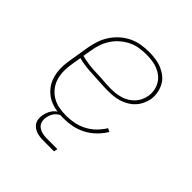

<svg xmlns="http://www.w3.org/2000/svg" viewBox="-187 -676 974 974"><g transform="rotate(45 300.0 -189.0)"><path d="M263 8Q241 8 218.5 5Q196 2 175.5 -5.5Q155 -13 138 -25.5Q121 -38 108 -54.5Q95 -71 87 -91.5Q79 -112 76 -133.5Q73 -155 74 -178Q75 -201 79 -223L97 -333Q102 -361 111 -388Q120 -415 136 -439.5Q152 -464 174.5 -484Q197 -504 223.5 -516.5Q250 -529 278 -533.5Q306 -538 333 -538Q357 -538 381 -534.5Q405 -531 426 -522Q447 -513 464.5 -499Q482 -485 493 -464.5Q504 -444 508 -420.5Q512 -397 508 -373Q504 -354 495 -335.5Q486 -317 472 -302Q458 -287 440 -276.5Q422 -266 402.5 -260Q383 -254 363.5 -252Q344 -250 325 -250Q297 -250 269.5 -252Q242 -254 214.5 -255Q187 -256 160.5 -259Q134 -262 108 -269L100 -220Q95 -193 95 -165.5Q95 -138 102 -113.5Q109 -89 124.5 -68.5Q140 -48 162 -34.5Q184 -21 210 -16Q236 -11 263 -11Q291 -11 319 -16.5Q347 -22 373.5 -35.5Q400 -49 421.5 -70Q443 -91 459 -117L477 -108Q460 -80 436.5 -57Q413 -34 384 -19Q355 -4 324.5 2Q294 8 263 8ZM328 -268Q345 -268 362 -270Q379 -272 396 -277Q413 -282 428.5 -291.5Q444 -301 456.5 -314Q469 -327 476.5 -343Q484 -359 487 -376Q491 -397 487.5 -417.5Q484 -438 474 -455.5Q464 -473 448.5 -485.5Q433 -498 414.5 -505.5Q396 -513 375 -516Q354 -519 333 -519Q308 -519 282 -515Q256 -511 232 -499Q208 -487 187.5 -469Q167 -451 152.5 -428Q138 -405 130 -380.5Q122 -356 118 -330L111 -288Q137 -281 164 -277.5Q191 -274 218.5 -273.5Q246 -273 273.5 -270.5Q301 -268 328 -268ZM273 160Q260 160 247 158.5Q234 157 222 153Q210 149 200 141.5Q190 134 183.5 123.5Q177 113 176 100Q175 87 177 73Q180 56 188 39.5Q196 23 210 11Q224 -1 241.5 -6Q259 -11 277 -11L275 0Q261 0 247.5 4.5Q234 9 223 19Q212 29 206 42Q200 55 198 68Q195 85 199.5 100Q204 115 216.5 124Q229 133 244.5 136.5Q260 140 277 140H352L348 160Z"/></g></svg>

Font: Iosevka Slab Thin Extended
Style: Italic
Weight: 100
Width: 7
Italic angle: -9°
Monospace: yes
Designer: Belleve Invis
Foundry: Belleve Invis
Version: Version 11.1.0; ttfautohint (v1.8.3)